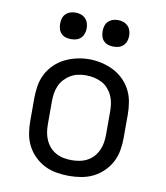

<svg xmlns="http://www.w3.org/2000/svg" viewBox="-84 -813 768 890"><g transform="rotate(10 300.0 -367.5)"><path d="M300 8Q271 8 241.5 3Q212 -2 186 -15Q160 -28 138.5 -49Q117 -70 103.5 -96Q90 -122 85 -151.5Q80 -181 80 -210V-320Q80 -349 85 -378.5Q90 -408 103.5 -434Q117 -460 138.5 -481Q160 -502 186.5 -515Q213 -528 242 -534.5Q271 -541 300 -541Q329 -541 358 -534.5Q387 -528 413.5 -515Q440 -502 461.5 -481Q483 -460 496.5 -434Q510 -408 515 -378.5Q520 -349 520 -320V-210Q520 -181 515 -151.5Q510 -122 496.5 -96Q483 -70 461.5 -49Q440 -28 414 -15Q388 -2 358.5 3Q329 8 300 8ZM300 -66Q319 -66 337.5 -69.5Q356 -73 373 -82Q390 -91 402.5 -105Q415 -119 423 -136.5Q431 -154 434 -172.5Q437 -191 437 -210V-320Q437 -339 434 -358Q431 -377 423 -394Q415 -411 402 -425.5Q389 -440 372 -448.5Q355 -457 336 -461Q317 -465 298 -465Q279 -465 260.5 -461Q242 -457 226 -447.5Q210 -438 197 -424Q184 -410 176.5 -393Q169 -376 166 -357.5Q163 -339 163 -320V-210Q163 -191 166 -172.5Q169 -154 177 -136.5Q185 -119 197.5 -105Q210 -91 227 -82Q244 -73 262.5 -69.5Q281 -66 300 -66ZM400 -618Q387 -618 375 -621.5Q363 -625 354 -634Q345 -643 341.5 -655Q338 -667 338 -680Q338 -693 341.5 -705Q345 -717 354 -726Q363 -735 375 -739Q387 -743 400 -743Q413 -743 425 -739Q437 -735 446 -726Q455 -717 459 -705Q463 -693 463 -680Q463 -667 459 -655Q455 -643 446 -634Q437 -625 425 -621.5Q413 -618 400 -618ZM200 -618Q187 -618 175 -621.5Q163 -625 154 -634Q145 -643 141.5 -655Q138 -667 138 -680Q138 -693 141.5 -705Q145 -717 154 -726Q163 -735 175 -739Q187 -743 200 -743Q213 -743 225 -739Q237 -735 246 -726Q255 -717 259 -705Q263 -693 263 -680Q263 -667 259 -655Q255 -643 246 -634Q237 -625 225 -621.5Q213 -618 200 -618Z"/></g></svg>

Font: Iosevka Curly Extended
Style: Regular
Weight: 400
Width: 7
Monospace: yes
Designer: Belleve Invis
Foundry: Belleve Invis
Version: Version 11.1.0; ttfautohint (v1.8.3)